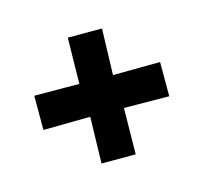

<svg xmlns="http://www.w3.org/2000/svg" viewBox="-94 -640 708 667"><g transform="rotate(30 259.5 -306.5)"><path d="M376 -510 463 -423 347 -309 463 -190 376 -103 261 -224 143 -103 56 -190 171 -304 56 -423 143 -510 257 -389Z"/></g></svg>

Font: Fira Sans
Style: Bold
Weight: 700
Designer: bBox Type GmbH & Carrois Corporate GbR & Edenspiekermann AG
Foundry: bBox Type GmbH & Carrois Corporate GbR & Edenspiekermann AG
Version: Version 4.301;PS 004.301;hotconv 1.0.88;makeotf.lib2.5.64775